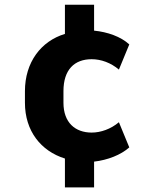

<svg xmlns="http://www.w3.org/2000/svg" viewBox="-20 -685 652 823"><path d="M383.3 118.2V7.8C441.9 1 498 -21 534.2 -53.2L489.7 -161.1C455.1 -131.8 411.6 -116.7 373 -116.7C302.7 -116.7 252 -159.2 252 -244.6V-294.4C252 -386.2 298.8 -431.2 373 -431.2C413.1 -431.2 455.1 -416 489.7 -386.7L534.2 -494.6C497.6 -528.3 440.9 -547.9 383.3 -553.7V-664.6H258.3V-539.6C155.8 -508.8 86.9 -418 86.9 -294.4V-244.6C86.9 -123.5 155.3 -37.6 258.3 -5.4V118.2Z"/></svg>

Font: Winston ExtraBold
Style: Regular
Weight: 800
Designer: Vernon Adams, Kim Jin-seong, David Berlow, Cristiano Sobral
Foundry: The Winston Project Authors
Version: Version 3.004